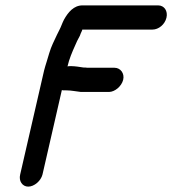

<svg xmlns="http://www.w3.org/2000/svg" viewBox="-20 -686 640 714"><path d="M138 -37 210 -351C213 -350 216 -350 219 -350H226C246 -350 261 -346 281 -344H385C407 -344 432 -365 438 -389C444 -413 428 -434 406 -434H305C300 -435 295 -435 290 -435C279 -437 257 -440 247 -440H240C237 -440 234 -440 231 -439C237 -466 249 -494 259 -516L267 -534L277 -553C279 -558 281 -565 285 -572L286 -576H547C570 -576 593 -595 599 -620C605 -645 591 -666 568 -666H287C254 -666 233 -640 218 -613C212 -602 207 -586 201 -575L192 -557C181 -533 171 -515 163 -488C158 -469 149 -444 144 -424L55 -37C49 -13 63 8 85 8C107 8 132 -13 138 -37Z"/></svg>

Font: Electronic
Style: CircIt
Weight: 900
Version: Version 1.011